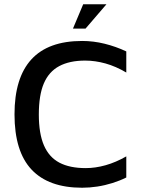

<svg xmlns="http://www.w3.org/2000/svg" viewBox="-20 -870 665 900"><path d="M365 10Q208 10 128 -75Q48 -160 48 -334Q48 -505 127 -591.5Q206 -678 365 -678Q418 -678 470.5 -665Q523 -652 572 -629V-530Q523 -559 474.5 -572.5Q426 -586 379 -586Q306 -586 257.5 -560Q209 -534 185.5 -479Q162 -424 162 -333Q162 -244 186 -188.5Q210 -133 258.5 -107.5Q307 -82 382 -82Q427 -82 475 -95.5Q523 -109 572 -137V-38Q542 -23 507 -12Q472 -1 436 4.5Q400 10 365 10ZM322 -736 370 -850H479L381 -736Z"/></svg>

Font: Maven Pro Medium
Style: Regular
Weight: 500
Designer: Joe Prince
Foundry: Joe Prince
Version: Version 2.103